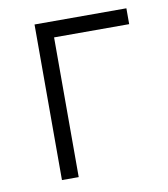

<svg xmlns="http://www.w3.org/2000/svg" viewBox="-65 -576 552 632"><g transform="rotate(-10 211.0 -260.0)"><path d="M92 0H148V-467H399V-520H92Z"/></g></svg>

Font: Fixel Display Light
Style: Regular
Weight: 300
Designer: AlfaBravo + MacPaw
Foundry: Kyrylo Tkachov, Marchela Mozhyna, Serhii Makarenko, Maria Weinstein, Zakhar Kryvoshyya
Version: Version 1.211